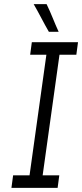

<svg xmlns="http://www.w3.org/2000/svg" viewBox="-20 -903 395 923"><path d="M43 -60H122L203 -640H125L133 -700H355L347 -640H266L185 -60H265L257 0H35ZM204 -883Q220 -850 233.5 -816.5Q247 -783 262 -750H215Q196 -783 178.5 -816.5Q161 -850 142 -883Z"/></svg>

Font: Josefin Slab SemiBold
Style: Italic
Weight: 600
Italic angle: -12°
Designer: Santiago Orozco
Foundry: Typemade
Version: Version 2.000